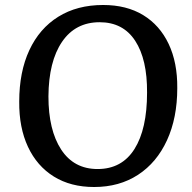

<svg xmlns="http://www.w3.org/2000/svg" viewBox="-20 -735 770 769"><path d="M57 -328Q57 -447 97.5 -534Q138 -621 213.5 -668Q289 -715 393 -715Q487 -715 553.5 -674.5Q620 -634 655.5 -559Q691 -484 690 -382Q690 -263 649 -173.5Q608 -84 533 -35Q458 14 357 14Q263 14 195.5 -28Q128 -70 92 -147Q56 -224 57 -328ZM174 -349Q174 -214 225 -136Q276 -58 371 -58Q468 -58 518.5 -138Q569 -218 569 -364Q570 -497 521.5 -571.5Q473 -646 379 -646Q282 -646 228.5 -567.5Q175 -489 174 -349Z"/></svg>

Font: Literata 12pt Medium
Style: Italic
Weight: 500
Italic angle: -2°
Designer: Latin by Veronika Burian and Jose Scaglione. Greek by Irene Vlachou. Cyrillic by Vera Evstafieva
Foundry: TypeTogether
Version: Version 3.002